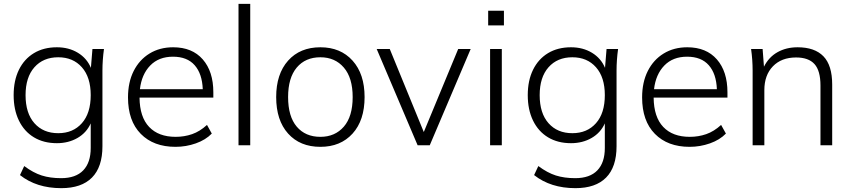

<svg xmlns="http://www.w3.org/2000/svg" viewBox="-20 -756 4430 999"><path d="M299 223Q170 223 84 155L106 108Q153 143 197 157Q241 171 298 171Q374 171 413 130.5Q452 90 452 14V-114Q430 -65 383 -38Q336 -11 276 -11Q207 -11 156.5 -41.5Q106 -72 78.5 -128.5Q51 -185 51 -261Q51 -337 78.5 -393Q106 -449 156.5 -479.5Q207 -510 276 -510Q338 -510 385 -481.5Q432 -453 453 -403L461 -501H521Q517 -473 515 -444.5Q513 -416 513 -389V5Q513 113 458.5 168Q404 223 299 223ZM283 -63Q360 -63 406 -115Q452 -167 452 -261Q452 -354 406 -406Q360 -458 283 -458Q205 -458 159 -406Q113 -354 113 -261Q113 -167 159 -115Q205 -63 283 -63Z M893 8Q779 8 712.5 -59.5Q646 -127 646 -249Q646 -328 675.5 -386.5Q705 -445 758 -477.5Q811 -510 881 -510Q980 -510 1035 -447Q1090 -384 1090 -276V-248H706Q707 -147 756 -95.5Q805 -44 894 -44Q939 -44 979.5 -58Q1020 -72 1057 -106L1082 -61Q1050 -28 999 -10Q948 8 893 8ZM880 -461Q806 -461 761.5 -415Q717 -369 708 -292H1035Q1032 -372 993 -416.5Q954 -461 880 -461Z M1221 0V-736H1282V0Z M1647 8Q1541 8 1479 -61Q1417 -130 1417 -251Q1417 -371 1479 -440.5Q1541 -510 1647 -510Q1752 -510 1814.5 -440.5Q1877 -371 1877 -251Q1877 -130 1814.5 -61Q1752 8 1647 8ZM1647 -44Q1723 -44 1769 -97Q1815 -150 1815 -251Q1815 -351 1769 -404.5Q1723 -458 1647 -458Q1569 -458 1524 -404.5Q1479 -351 1479 -251Q1479 -150 1524 -97Q1569 -44 1647 -44Z M2153 0 1940 -501H2008L2185 -69L2364 -501H2429L2216 0Z M2520 -624V-700H2602V-624ZM2530 0V-501H2591V0Z M2974 223Q2845 223 2759 155L2781 108Q2828 143 2872 157Q2916 171 2973 171Q3049 171 3088 130.5Q3127 90 3127 14V-114Q3105 -65 3058 -38Q3011 -11 2951 -11Q2882 -11 2831.5 -41.5Q2781 -72 2753.5 -128.5Q2726 -185 2726 -261Q2726 -337 2753.5 -393Q2781 -449 2831.5 -479.5Q2882 -510 2951 -510Q3013 -510 3060 -481.5Q3107 -453 3128 -403L3136 -501H3196Q3192 -473 3190 -444.5Q3188 -416 3188 -389V5Q3188 113 3133.5 168Q3079 223 2974 223ZM2958 -63Q3035 -63 3081 -115Q3127 -167 3127 -261Q3127 -354 3081 -406Q3035 -458 2958 -458Q2880 -458 2834 -406Q2788 -354 2788 -261Q2788 -167 2834 -115Q2880 -63 2958 -63Z M3568 8Q3454 8 3387.5 -59.5Q3321 -127 3321 -249Q3321 -328 3350.5 -386.5Q3380 -445 3433 -477.5Q3486 -510 3556 -510Q3655 -510 3710 -447Q3765 -384 3765 -276V-248H3381Q3382 -147 3431 -95.5Q3480 -44 3569 -44Q3614 -44 3654.5 -58Q3695 -72 3732 -106L3757 -61Q3725 -28 3674 -10Q3623 8 3568 8ZM3555 -461Q3481 -461 3436.5 -415Q3392 -369 3383 -292H3710Q3707 -372 3668 -416.5Q3629 -461 3555 -461Z M3896 0V-389Q3896 -416 3894 -444.5Q3892 -473 3888 -501H3948L3955 -409Q3980 -459 4025.5 -484.5Q4071 -510 4130 -510Q4219 -510 4264.5 -463Q4310 -416 4310 -316V0H4249V-311Q4249 -388 4218 -422.5Q4187 -457 4122 -457Q4046 -457 4001.5 -411Q3957 -365 3957 -287V0Z"/></svg>

Font: Mulish Light
Style: Regular
Weight: 300
Designer: Vernon Adams
Foundry: Vernon Adams
Version: Version 3.603; ttfautohint (v1.8.3)